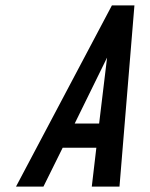

<svg xmlns="http://www.w3.org/2000/svg" viewBox="-20 -687 554 707"><path d="M39 0H140L210.8 -143H334.8L318 0H420L475 -667H392ZM255 -232 374.3 -475 345 -232Z"/></svg>

Font: Din Kursivschrift
Style: Eng
Weight: 400
Version: Version 1.089